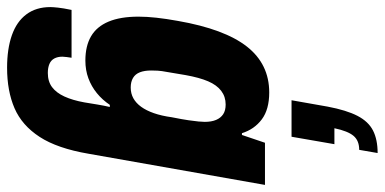

<svg xmlns="http://www.w3.org/2000/svg" viewBox="-307 -593 1086 542"><g transform="rotate(90 236.0 -322.0)"><path d="M156 201Q103 201 64.5 187.5Q26 174 5.5 146.5Q-15 119 -15 79Q-15 72 -13.5 57.5Q-12 43 -7 19H128Q127 26 126 33Q125 40 125 45Q125 58 130 67.5Q135 77 145.5 81.5Q156 86 171 86Q195 86 211 74Q227 62 237.5 39Q248 16 254 -17Q257 -35 260 -53.5Q263 -72 267 -89H261Q247 -68 228 -52.5Q209 -37 186 -28.5Q163 -20 136 -20Q95 -20 67.5 -36Q40 -52 26 -85.5Q12 -119 12 -170Q12 -193 15 -220.5Q18 -248 24 -281Q47 -413 96.5 -476Q146 -539 226 -539Q274 -539 302 -518Q330 -497 341 -462H346L368 -527H487L399 -29Q384 59 351.5 109Q319 159 270.5 180Q222 201 156 201ZM212 -148Q229 -148 242.5 -155.5Q256 -163 266.5 -177.5Q277 -192 284.5 -213.5Q292 -235 296 -264Q302 -294 304.5 -311.5Q307 -329 308 -339.5Q309 -350 309 -357Q309 -376 303.5 -389Q298 -402 287.5 -409Q277 -416 260 -416Q238 -416 221.5 -403.5Q205 -391 194.5 -366.5Q184 -342 177 -303Q172 -271 168.5 -252.5Q165 -234 164.5 -224Q164 -214 164 -206Q164 -187 169 -174Q174 -161 185 -154.5Q196 -148 212 -148ZM397 -845 388 -793Q362 -793 348.5 -777Q335 -761 327 -723H372L351 -602H248L266 -704Q276 -757 292 -788Q308 -819 333.5 -832Q359 -845 397 -845Z"/></g></svg>

Font: Archivo Condensed ExtraBold
Style: Italic
Weight: 800
Width: 3
Italic angle: -10°
Designer: Hector Gatti
Foundry: Omnibus-Type
Version: Version 2.001